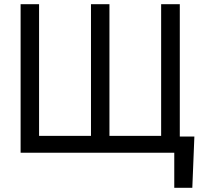

<svg xmlns="http://www.w3.org/2000/svg" viewBox="-20 -727 978 914"><path d="M895.5 167H809.6V0H78.1V-707H166V-80.1H413.1V-707H501V-80.1H747.1V-707H835.9V-77.1H905.3Z"/></svg>

Font: Pretendard Std
Style: Regular
Weight: 400
Designer: Base glyphs from Inter by Rasmus Andersson; Hangeul glyphs from Noto Sans CJK(Source Han Sans) by Jang Soo-young and Kan
Foundry: Kil Hyung-jin
Version: Version 1.309